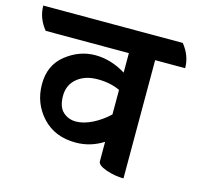

<svg xmlns="http://www.w3.org/2000/svg" viewBox="-145 -726 869 847"><g transform="rotate(15 289.0 -302.5)"><path d="M627 -520H490V20Q450 20 410 6Q370 -8 370 -26V-115Q312 -78 245 -78Q149 -78 92 -140Q35 -202 35 -289Q35 -376 96.5 -424.5Q158 -473 230 -473Q302 -473 370 -431V-520H-10Q-49 -568 -49 -625H588Q627 -577 627 -520ZM370 -352Q326 -373 268 -373Q210 -373 174 -343Q138 -313 138 -263Q138 -213 162.5 -190.5Q187 -168 222 -168Q257 -168 297.5 -188.5Q338 -209 370 -240Z"/></g></svg>

Font: Karma
Style: Bold
Weight: 700
Designer: Joana Correia
Foundry: Indian Type Foundry
Version: Version 1.202;PS 1.0;hotconv 1.0.78;makeotf.lib2.5.61930; tt